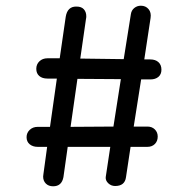

<svg xmlns="http://www.w3.org/2000/svg" viewBox="-20 -650 658 672"><path d="M474 -372 448 -207H496Q512 -207 522 -197Q532 -187 532 -172Q532 -156 522 -146Q512 -136 496 -136H437L421 -30Q417 1 383 1Q369 1 359 -8.5Q349 -18 350 -30L366 -136H217L202 -30Q196 2 166 2Q150 2 140.5 -7.5Q131 -17 131 -32L132 -41L145 -136H112Q95 -136 84 -145Q73 -154 73 -170Q73 -185 84 -195.5Q95 -206 112 -206H155L179 -375H146Q128 -375 117.5 -384Q107 -393 107 -409Q107 -425 118 -435.5Q129 -446 146 -446H189L210 -591Q216 -628 248 -627Q265 -627 273.5 -617.5Q282 -608 282 -593Q282 -587 281 -584L261 -445L413 -443L438 -600Q440 -614 450 -622Q460 -630 473 -630Q490 -630 500 -618Q510 -606 507 -587L485 -442H506Q524 -442 534.5 -432.5Q545 -423 545 -406Q545 -390 534.5 -381Q524 -372 506 -372ZM403 -373 251 -374 227 -206 377 -207Z"/></svg>

Font: Mali Medium
Style: Regular
Weight: 500
Version: Version 1.000; ttfautohint (v1.6)